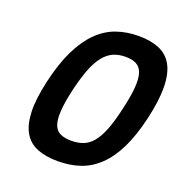

<svg xmlns="http://www.w3.org/2000/svg" viewBox="-124 -782 859 902"><g transform="rotate(20 305.5 -330.5)"><path d="M419 -672Q479 -672 522 -654Q565 -636 587.5 -594.5Q610 -553 611 -486.5Q612 -420 590 -324Q568 -230 536.5 -166Q505 -102 463.5 -62.5Q422 -23 371.5 -6Q321 11 261 11Q201 11 158 -6Q115 -23 92 -62Q69 -101 66.5 -165Q64 -229 86 -324Q108 -420 140.5 -486.5Q173 -553 215 -594.5Q257 -636 308 -654Q359 -672 419 -672ZM394 -559Q360 -559 333.5 -547.5Q307 -536 285 -509Q263 -482 245.5 -437Q228 -392 212 -324Q197 -258 194.5 -214.5Q192 -171 201.5 -146Q211 -121 233 -111Q255 -101 288 -101Q321 -101 347 -111Q373 -121 394 -146Q415 -171 432 -214.5Q449 -258 464 -324Q480 -392 483.5 -437Q487 -482 478.5 -509Q470 -536 449 -547.5Q428 -559 394 -559Z"/></g></svg>

Font: Panefresco 800wt
Style: Italic
Weight: 800
Foundry: Campivisivi & Chank Co
Version: Version 1.001